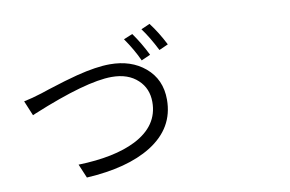

<svg xmlns="http://www.w3.org/2000/svg" viewBox="-82 -953 1663 1100"><g transform="rotate(-10 750.0 -403.5)"><path d="M339.8 -1 305.7 -82Q515.6 -87.9 639.6 -150.4Q784.2 -223.6 784.2 -362.3Q784.2 -441.4 730.5 -491.2Q674.8 -543.9 579.1 -543.9Q430.7 -543.9 113.3 -413.1Q102.5 -408.2 97.7 -406.2L61.5 -493.2Q109.4 -502.9 168 -521.5Q180.7 -525.4 211.9 -536.1Q321.3 -571.3 386.7 -587.9Q502 -617.2 581.1 -617.2Q705.1 -617.2 785.2 -549.8Q869.1 -479.5 869.1 -361.3Q869.1 -195.3 716.8 -100.6Q578.1 -14.6 339.8 -1ZM765.6 -607.4Q734.4 -675.8 686.5 -744.1L738.3 -765.6Q782.2 -704.1 818.4 -630.9ZM876 -648.4Q835 -729.5 794.9 -783.2L845.7 -805.7Q890.6 -747.1 928.7 -671.9Z"/></g></svg>

Font: Bpmf GenYo Gothic R
Style: R
Weight: 400
Foundry: But Ko
Version: Version 1.320